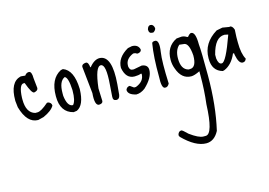

<svg xmlns="http://www.w3.org/2000/svg" viewBox="-125 -748 2146 1533"><g transform="rotate(-15 948.0 18.0)"><path d="M182.6 -384.8Q207 -384.8 207 -327.1L215.8 -244.1Q215.8 -222.7 182.6 -215.8Q162.1 -215.8 129.9 -304.7L127 -308.6H120.1Q82 -308.6 77.1 -200.2V-185.5Q77.1 -75.2 148.4 -55.7H167Q197.3 -55.7 258.8 -109.4H265.6V-111.3Q295.9 -102.5 295.9 -77.1Q274.4 -38.1 204.1 -6.8L157.2 4.9Q65.4 4.9 25.4 -135.7L19.5 -188.5V-194.3Q19.5 -343.8 109.4 -367.2H118.2L148.4 -364.3Q162.1 -384.8 182.6 -384.8Z M452.1 -336.9Q536.1 -306.6 541 -151.4V-145.5Q537.1 -15.6 473.6 13.7L446.3 17.6Q341.8 -7.8 341.8 -139.6V-142.6Q341.8 -285.2 433.6 -333ZM399.4 -151.4V-129.9Q410.2 -38.1 456.1 -38.1Q482.4 -67.4 482.4 -151.4V-157.2Q477.5 -261.7 449.2 -271.5Q399.4 -249 399.4 -151.4Z M760.7 -345.7Q859.4 -337.9 840.8 -108.4L833 -21.5Q827.1 13.7 798.8 11.7Q772.5 9.8 775.4 -23.4L782.2 -118.2Q795.9 -285.2 752.9 -288.1Q707 -292 686.5 -114.3L690.4 -8.8Q688.5 11.7 657.2 12.7Q621.1 9.8 629.9 -90.8L606.4 -314.5Q608.4 -336.9 642.6 -338.9Q663.1 -337.9 667 -294.9L670.9 -293.9Q714.8 -348.6 760.7 -345.7Z M1031.2 -371.1Q1082 -371.1 1092.8 -328.1Q1092.8 -307.6 1065.4 -302.7H1056.6Q1043.9 -311.5 1034.2 -311.5H1025.4Q960.9 -284.2 960.9 -229.5V-220.7Q965.8 -188.5 991.2 -188.5H1000L1067.4 -201.2Q1117.2 -195.3 1117.2 -152.3Q1117.2 -88.9 1040 -16.6Q1003.9 10.7 966.8 10.7Q899.4 -3.9 899.4 -44.9Q909.2 -69.3 932.6 -69.3L962.9 -47.9H978.5Q1049.8 -75.2 1049.8 -136.7L1045.9 -140.6Q1021.5 -131.8 991.2 -131.8Q918.9 -131.8 902.3 -225.6Q902.3 -310.5 997.1 -364.3Z M1216.8 -496.1Q1242.2 -496.1 1248 -462.9Q1248 -447.3 1226.6 -432.6H1216.8Q1189.5 -432.6 1189.5 -465.8Q1197.3 -496.1 1216.8 -496.1ZM1223.6 -364.3Q1256.8 -359.4 1242.2 -265.6Q1230.5 -188.5 1238.3 -6.8Q1223.6 21.5 1200.2 17.6Q1172.9 13.7 1177.7 -79.1Q1175.8 -241.2 1194.3 -350.6Q1196.3 -365.2 1223.6 -364.3Z M1514.6 -350.6Q1551.8 -350.6 1551.8 -247.1Q1557.6 -190.4 1557.6 11.7Q1557.6 260.7 1511.7 458Q1472.7 532.2 1406.2 532.2Q1317.4 532.2 1212.9 426.8L1207 412.1Q1213.9 380.9 1238.3 380.9Q1247.1 380.9 1287.1 420.9Q1358.4 473.6 1397.5 473.6H1416Q1476.6 473.6 1486.3 230.5Q1500 120.1 1500 -3.9V-38.1Q1454.1 -15.6 1428.7 -15.6Q1348.6 -15.6 1315.4 -111.3Q1301.8 -146.5 1301.8 -185.5Q1301.8 -293.9 1391.6 -337.9L1432.6 -341.8Q1455.1 -341.8 1477.5 -327.1H1484.4Q1502.9 -350.6 1514.6 -350.6ZM1400.4 -284.2Q1361.3 -250 1361.3 -179.7Q1361.3 -89.8 1419.9 -74.2H1432.6Q1486.3 -74.2 1486.3 -172.9Q1478.5 -280.3 1434.6 -280.3Z M1767.6 -327.1 1826.2 -317.4V-320.3Q1847.7 -320.3 1859.4 -286.1L1856.4 -224.6V-181.6Q1856.4 -86.9 1883.8 -40Q1876 -15.6 1853.5 -15.6Q1821.3 -15.6 1806.6 -89.8L1804.7 -105.5H1795.9Q1760.7 -22.5 1696.3 4.9L1681.6 8.8Q1597.7 -14.6 1597.7 -114.3V-120.1Q1597.7 -244.1 1717.8 -317.4ZM1656.2 -101.6Q1663.1 -52.7 1687.5 -52.7H1690.4Q1724.6 -52.7 1797.9 -258.8V-261.7L1769.5 -267.6H1767.6Q1689.5 -267.6 1656.2 -132.8Z"/></g></svg>

Font: Sue Ellen Francisco 
Style: Regular
Weight: 400
Designer: Kimberly Geswein
Foundry: Kimberly Geswein
Version: Version 1.002 2007